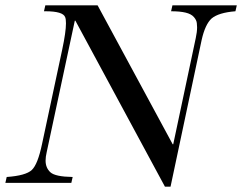

<svg xmlns="http://www.w3.org/2000/svg" viewBox="-37 -682 903 716"><path d="M244 -605H242L137 -114Q133 -97 133 -83Q133 -56 151 -39.5Q169 -23 234 -22L229 0H-17L-12 -22Q59 -27 81.5 -48Q104 -69 120 -146L195 -497Q209 -563 209 -595Q209 -611 206 -618Q198 -640 132 -640H127L132 -662H327L607 -144H609L693 -540Q698 -563 698 -580Q698 -584 697 -595.5Q696 -607 686 -618.5Q676 -630 655 -635Q634 -640 601 -640L606 -662H846L841 -640Q778 -635 752 -613Q728 -591 715 -533L599 14H578Z"/></svg>

Font: New Athena Unicode
Style: Italic
Weight: 400
Designer: J. Rusten 1997; rev. by R. Hancock 2001, 2002, rev. by D. Mastronarde 2002-2019
Foundry: Society for Classical Studies (formerly American Philological Association)
Version: Version 5.008